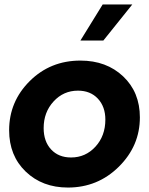

<svg xmlns="http://www.w3.org/2000/svg" viewBox="-20 -830 668 862"><path d="M341 -648 441 -810H574L444 -648ZM285 12Q170 12 95.5 -59.5Q21 -131 21 -245Q21 -374 113.5 -466Q206 -558 341 -558Q458 -558 533 -487Q608 -416 608 -303Q608 -175 513.5 -81.5Q419 12 285 12ZM299 -123Q364 -123 408.5 -171.5Q453 -220 453 -293Q453 -351 419.5 -387Q386 -423 330 -423Q265 -423 220.5 -374.5Q176 -326 176 -255Q176 -195 209.5 -159Q243 -123 299 -123Z"/></svg>

Font: Plus Jakarta Display
Style: Bold Italic
Weight: 700
Italic angle: -12°
Designer: Gumpita Rahayu
Foundry: Tokotype Studio
Version: Version 1.000;hotconv 1.0.109;makeotfexe 2.5.65596